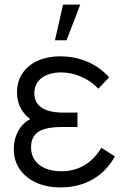

<svg xmlns="http://www.w3.org/2000/svg" viewBox="-20 -800 546 835"><path d="M254.2 -780 219 -625H269.3L329 -780ZM242 15Q184.8 15 138.8 -5.3Q92.8 -25.7 66.4 -63.3Q40 -101 40 -151.3Q40 -183.7 51.4 -213.5Q62.8 -243.3 85.9 -264.5Q109 -285.7 143 -292L138.7 -264.3Q97.5 -286.3 75.8 -320.1Q54 -353.8 54 -399.3Q54 -447 78.5 -482.3Q103 -517.7 145.2 -536.3Q187.5 -555 240 -555Q305.5 -555 359.7 -531.8Q413.8 -508.7 454.7 -464L407.7 -414.3Q377.3 -446.7 334.6 -465.8Q291.8 -485 245.3 -485Q212.7 -485 186.4 -475Q160.2 -465 144.8 -444.6Q129.3 -424.2 129.3 -394.3Q129.3 -365.8 144.6 -347.1Q159.8 -328.3 187.2 -319.3Q214.5 -310.3 253.7 -310.3H317V-247.7H253Q246.3 -247.7 239.7 -247.5Q233 -247.3 226.7 -247Q187.2 -244.8 163.2 -235.2Q139.3 -225.7 127.2 -207.1Q115 -188.5 115 -158.7Q115 -126.8 131.2 -103.5Q147.5 -80.2 177.2 -67.8Q206.8 -55.3 246.3 -55.3Q303 -55.3 346.9 -81.2Q390.8 -107.2 420.7 -157.3L479.7 -120Q444.5 -55.5 383.6 -20.2Q322.7 15 242 15Z"/></svg>

Font: Hauora
Style: Regular
Weight: 400
Designer: Wayne Shih
Foundry: WCYS
Version: Version 1.001